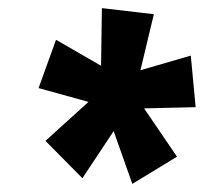

<svg xmlns="http://www.w3.org/2000/svg" viewBox="-20 -788 502 473"><path d="M306 -335 260 -465 183 -349 92 -441 198 -537 75 -571 118 -690 229 -626 231 -768 359 -753 326 -615 450 -651 462 -524 335 -521 416 -402Z"/></svg>

Font: Noto Sans ExtraCondensed ExtraBold
Style: Italic
Weight: 800
Width: 2
Italic angle: -12°
Designer: Monotype Design Team
Foundry: Monotype Imaging Inc.
Version: Version 2.013; ttfautohint (v1.8.4.7-5d5b)